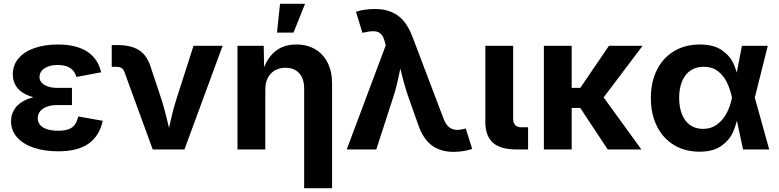

<svg xmlns="http://www.w3.org/2000/svg" viewBox="-20 -787 4102 1011"><path d="M38.1 -148.4Q38.1 -188 60.8 -218.8Q83.5 -249.5 131.3 -267.6Q179.2 -285.6 252 -285.6H358.9V-233.9H283.2Q250.5 -233.9 226.8 -225.1Q203.1 -216.3 190.9 -200.4Q178.7 -184.6 178.7 -164.1Q178.7 -144.5 190.9 -129.6Q203.1 -114.7 227.3 -106.7Q251.5 -98.6 286.1 -98.6Q319.8 -98.6 341.3 -106.7Q362.8 -114.7 374.5 -131.1Q386.2 -147.5 391.6 -173.8L521 -150.9Q503.9 -71.3 446.5 -30.8Q389.2 9.8 285.6 9.8Q214.4 9.8 158.2 -9Q102.1 -27.8 70.1 -63.7Q38.1 -99.6 38.1 -148.4ZM47.4 -395Q47.4 -444.3 77.9 -480Q108.4 -515.6 162.1 -534.2Q215.8 -552.7 284.7 -552.7Q380.9 -552.7 438.5 -515.6Q496.1 -478.5 512.7 -406.2L381.8 -381.8Q374.5 -412.1 349.9 -428.5Q325.2 -444.8 284.2 -444.8Q254.4 -444.8 232.7 -436.5Q210.9 -428.2 199.5 -413.8Q188 -399.4 188 -381.8Q188 -356 213.4 -340.1Q238.8 -324.2 283.2 -324.2H358.9V-264.2H252Q183.1 -264.2 137.2 -280.8Q91.3 -297.4 69.3 -326.7Q47.4 -356 47.4 -395Z M593.8 -435.1H568.4V-549.8H596.2Q670.4 -549.8 712.4 -522.7Q754.4 -495.6 773.4 -434.1L830.6 -262.7Q843.8 -220.2 854.5 -177.7Q865.2 -135.3 879.9 -68.8L885.7 -43H854Q856.9 -55.7 859.4 -68.4Q875.5 -139.6 885.3 -180.2Q895 -220.7 908.2 -262.7L999 -545.9H1152.3L951.2 0H784.2L635.3 -407.7Q629.9 -422.4 620.1 -428.7Q610.4 -435.1 593.8 -435.1Z M1377 0H1230.5V-545.9H1368.7L1371.1 -409.7H1362.3Q1384.3 -479.5 1428.5 -516.1Q1472.7 -552.7 1540.5 -552.7Q1597.2 -552.7 1639.6 -527.8Q1682.1 -502.9 1705.3 -456.5Q1728.5 -410.2 1728.5 -347.2V204.1H1581.5V-321.8Q1581.5 -372.6 1555.4 -401.4Q1529.3 -430.2 1482.9 -430.2Q1451.7 -430.2 1427.7 -416.5Q1403.8 -402.8 1390.4 -377.2Q1377 -351.6 1377 -315.9ZM1454.6 -767.1H1586.4L1525.4 -615.2H1438.5Z M2011.2 -548.3 2006.3 -566.4Q1999.5 -593.8 1987.1 -606.9Q1974.6 -620.1 1954.6 -622.1Q1934.6 -624 1903.3 -617.2L1888.2 -614.3L1854.5 -724.6Q1871.1 -731.4 1898.7 -735.6Q1926.3 -739.7 1953.6 -739.7Q2026.4 -739.7 2074.2 -705.6Q2122.1 -671.4 2150.9 -595.7L2314.9 -164.1Q2325.2 -136.2 2339.6 -122.1Q2354 -107.9 2372.3 -104.5Q2390.6 -101.1 2415 -106.4L2432.6 -110.4L2466.3 -2.9Q2449.2 3.4 2422.4 8.1Q2395.5 12.7 2368.7 12.7Q2299.8 12.7 2253.4 -21.7Q2207 -56.2 2181.6 -131.8L2127.9 -283.2Q2106 -348.1 2086.9 -431.2Q2078.6 -467.3 2070.3 -502.9H2104.5Q2095.2 -462.4 2088.4 -427.7Q2078.1 -377.9 2070.8 -346.4Q2063.5 -314.9 2053.2 -283.2L1961.4 0H1805.7Z M2535.6 -145V-545.9H2682.1V-163.1Q2682.1 -139.6 2693.1 -128.2Q2704.1 -116.7 2726.6 -116.7H2760.7V0H2699.7Q2615.2 0 2575.4 -35.6Q2535.6 -71.3 2535.6 -145Z M2990.2 0H2843.8V-545.9H2990.2ZM3116.7 -218.8H2952.6V-324.2H3035.6L3186.5 -545.9H3363.8ZM3031.7 -224.1 3143.1 -295.4 3357.4 0H3180.2Z M3407.2 -271Q3407.2 -355.5 3439.2 -419.2Q3471.2 -482.9 3529.5 -517.8Q3587.9 -552.7 3665 -552.7Q3736.8 -552.7 3779.8 -523.7Q3822.8 -494.6 3841.8 -452.9Q3860.8 -411.1 3869.6 -360.4H3917L3954.1 -274.4L4030.3 0H3892.6L3834 -274.4Q3824.7 -318.4 3806.9 -354.5Q3789.1 -390.6 3759 -413.1Q3729 -435.5 3686 -435.5Q3645.5 -435.5 3616.5 -416Q3587.4 -396.5 3571.8 -359.6Q3556.2 -322.8 3556.2 -272Q3556.2 -221.2 3571.3 -184.3Q3586.4 -147.5 3614.5 -127.9Q3642.6 -108.4 3681.6 -108.4Q3724.6 -108.4 3756.3 -132.1Q3788.1 -155.8 3807.1 -192.6Q3826.2 -229.5 3834 -271.5L3886.7 -545.9H4022.9L3954.1 -271.5L3917 -190.9H3869.6Q3858.4 -135.3 3840.6 -93.3Q3822.8 -51.3 3779.8 -19.8Q3736.8 11.7 3663.1 11.7Q3586.9 11.7 3528.8 -23.4Q3470.7 -58.6 3439 -122.8Q3407.2 -187 3407.2 -271Z"/></svg>

Font: Inter RS Variable
Style: Regular
Weight: 400
Designer: Rasmus Andersson (customised by Maria Ramos and Noel Pretorius)
Foundry: rsms
Version: Version 3.001;Glyphs 3.2.3 (3260)